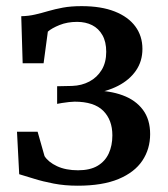

<svg xmlns="http://www.w3.org/2000/svg" viewBox="-20 -580 534 610"><path d="M227 10Q185.5 10 150.5 3.2Q115.5 -3.5 88 -12.2Q60.5 -21 41 -26.5L34 -161.5H99.5L121.5 -84Q133.5 -65 161.2 -52Q189 -39 228 -39Q266 -39 290 -53.2Q314 -67.5 325.5 -92.5Q337 -117.5 337 -150Q337 -199 308 -228Q279 -257 217 -257Q211 -257 199.2 -255.8Q187.5 -254.5 176.8 -252.8Q166 -251 161.5 -250V-306L209 -307Q239.5 -308 264 -321Q288.5 -334 303 -357.8Q317.5 -381.5 317.5 -415.5Q317.5 -447 305.5 -468.2Q293.5 -489.5 272.8 -500Q252 -510.5 225 -510.5Q194 -510.5 169.2 -500.5Q144.5 -490.5 132 -479.5L118.5 -379H52L47.5 -528.5Q71 -529 91.5 -533.8Q112 -538.5 133.2 -544.8Q154.5 -551 180 -555.8Q205.5 -560.5 239.5 -560.5Q301.5 -560.5 344.5 -543.5Q387.5 -526.5 410 -496Q432.5 -465.5 432.5 -424.5Q432.5 -385.5 412 -355.8Q391.5 -326 355 -307.2Q318.5 -288.5 270.5 -282L273.5 -292.5Q328.5 -292.5 369.8 -277.2Q411 -262 434 -231.2Q457 -200.5 457 -154Q457 -106.5 432.2 -69.5Q407.5 -32.5 356.5 -11.2Q305.5 10 227 10Z"/></svg>

Font: Merriweather 36pt Medium
Style: Regular
Weight: 500
Version: Version 2.100